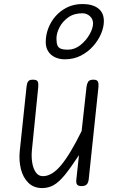

<svg xmlns="http://www.w3.org/2000/svg" viewBox="-20 -946 586 976"><path d="M194 10Q151.5 10 124.2 -16.8Q97 -43.5 86.2 -86.8Q75.5 -130 80.5 -178.5L115 -506Q116 -514.5 118.2 -522.5Q120.5 -530.5 126.8 -535.8Q133 -541 146.5 -541Q168.5 -541 172.2 -530.5Q176 -520 174.5 -504L142 -180.5Q139 -148 144 -118Q149 -88 162.5 -69.2Q176 -50.5 198 -50.5Q244 -50.5 290.2 -105.8Q336.5 -161 395 -280L420 -506Q421.5 -518.5 427.8 -529.8Q434 -541 454.5 -541Q474 -541 478 -530.5Q482 -520 480.5 -504L431 -35Q429 -16.5 420.5 -8.2Q412 0 394.5 0Q378.5 0 372.2 -7.5Q366 -15 368 -33L381.5 -157.5Q339.5 -93.5 309.8 -57Q280 -20.5 253.2 -5.2Q226.5 10 194 10ZM309.5 -644.5Q283 -644.5 260.8 -654.5Q238.5 -664.5 225.5 -684.2Q212.5 -704 212.5 -732.5Q212.5 -768 225.5 -802.2Q238.5 -836.5 263 -864.2Q287.5 -892 322 -908.8Q356.5 -925.5 399 -925.5Q450 -925.5 479 -903.5Q508 -881.5 508 -838.5Q508 -808.5 494 -775Q480 -741.5 453.8 -711.8Q427.5 -682 391 -663.2Q354.5 -644.5 309.5 -644.5ZM325 -693.5Q359 -693.5 388 -716.2Q417 -739 435 -770.5Q453 -802 453 -827.5Q453 -849 437 -863.8Q421 -878.5 399 -878.5Q355.5 -878.5 326.2 -857.2Q297 -836 282 -806.2Q267 -776.5 267 -751Q267 -729 271.5 -716.5Q276 -704 288.5 -698.8Q301 -693.5 325 -693.5Z"/></svg>

Font: Edu NSW ACT Hand
Style: Regular
Weight: 400
Designer: Tina and Corey Anderson, Eben Sorkin, Mirko Velimirovic
Foundry: Sorkin Type Co.
Version: Version 2.000